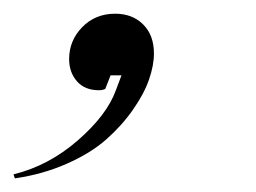

<svg xmlns="http://www.w3.org/2000/svg" viewBox="-120 -133 378 283"><path d="M-98.1 129.9 -100.1 124Q-48.3 111.3 -5.4 74Q37.6 36.6 50.8 0L59.1 -22H43L35.2 -2Q31.2 0 25.9 0Q4.9 0 -6.6 -13.2Q-18.1 -26.4 -18.1 -45.9Q-18.1 -73.2 1.2 -93Q20.5 -112.8 49.8 -112.8Q75.2 -112.8 91.1 -96.9Q106.9 -81.1 106.9 -54.2Q106.9 -36.6 99.6 -15.6Q92.3 5.4 75.9 28.8Q59.6 52.2 36.6 72.5Q13.7 92.8 -21.7 108.4Q-57.1 124 -98.1 129.9Z"/></svg>

Font: Redaction
Style: Italic
Weight: 400
Designer: Jeremy Mickel / Forest Young
Foundry: MCKL
Version: Version 2.001;hotconv 1.0.113;makeotfexe 2.5.65598 DEVELOPME